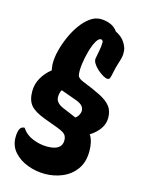

<svg xmlns="http://www.w3.org/2000/svg" viewBox="-127 -788 743 1004"><g transform="rotate(15 244.5 -286.0)"><path d="M217 143Q168 143 123 126Q78 109 49 76.5Q20 44 20 -2Q20 -31 27.5 -47Q35 -63 53 -63Q75 -29 114 -13.5Q153 2 191 2Q271 2 271 -52Q271 -71 261.5 -83Q252 -95 217 -108L144 -135Q87 -156 64.5 -182.5Q42 -209 42 -258Q42 -297 61.5 -331Q81 -365 112 -389Q110 -400 109 -412Q108 -416 108 -420.5Q108 -425 108 -429Q108 -460 117.5 -497.5Q127 -535 144 -573.5Q161 -612 184 -644Q207 -676 234 -695.5Q261 -715 290 -715Q318 -715 343 -705Q368 -695 384 -672Q417 -656 433 -631.5Q449 -607 451 -587Q453 -566 449 -549Q445 -532 438.5 -512.5Q432 -493 426 -464Q421 -438 417.5 -430Q414 -422 405 -422Q395 -422 379.5 -431Q364 -440 349 -453.5Q334 -467 324.5 -482.5Q315 -498 318 -511Q321 -528 326 -553.5Q331 -579 331 -599Q331 -604 328 -608.5Q325 -613 319 -613Q306 -613 293.5 -590.5Q281 -568 271.5 -534.5Q262 -501 257 -466Q252 -431 255 -406Q257 -386 286 -375Q347 -351 386 -331Q425 -311 443.5 -287Q462 -263 462 -226Q462 -192 442 -164.5Q422 -137 391 -118Q412 -86 412 -32Q412 28 383.5 67Q355 106 310.5 124.5Q266 143 217 143ZM220 -215 296 -183Q308 -193 313.5 -204.5Q319 -216 319 -225Q319 -239 310 -250.5Q301 -262 275 -272L194 -301Q191 -302 190 -303Q180 -288 180 -263Q180 -233 220 -215Z"/></g></svg>

Font: Protest Riot
Style: Regular
Weight: 400
Designer: Octavio Pardo
Foundry: Ashler Design
Version: Version 2.005; ttfautohint (v1.8.4.7-5d5b)